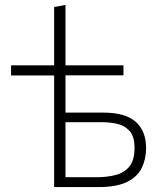

<svg xmlns="http://www.w3.org/2000/svg" viewBox="-20 -760 654 780"><path d="M200 0V-453.5H25V-494.5H200V-731.5L246 -740V-494.5H481.5V-454H246V-302.5H400.5Q489.5 -302.5 531.5 -265Q573.5 -227.5 573.5 -158.5Q573.5 -114.5 556.2 -78.5Q539 -42.5 496.8 -21.2Q454.5 0 379 0ZM246 -40H371.5Q415 -40 450.2 -49.2Q485.5 -58.5 506 -84Q526.5 -109.5 526.5 -159Q526.5 -206.5 505.8 -228.8Q485 -251 454.8 -257.2Q424.5 -263.5 396.5 -263.5H246Z"/></svg>

Font: Commissioner ExtraLight
Style: Regular
Weight: 200
Designer: Kostas Bartsokas
Foundry: Kostas Bartsokas
Version: Version 1.000; ttfautohint (v1.8.3)